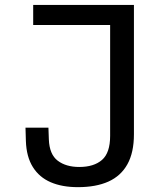

<svg xmlns="http://www.w3.org/2000/svg" viewBox="-20 -750 660 781"><path d="M177 -230.7 178.7 -183Q181 -122 214.7 -96.4Q248.3 -70.8 302.5 -70.8Q361.8 -70.8 394.9 -99.5Q428 -128.2 428 -197.5V-730H524.8V-204Q524.8 -129.5 498.2 -81.8Q471.7 -34.2 421 -11.4Q370.3 11.3 296.8 11.3Q232.8 11.3 186.3 -8.7Q139.8 -28.7 113.7 -70.4Q87.5 -112.2 85.3 -176L83.7 -230.7ZM485.7 -648.2H115V-730H485.7Z"/></svg>

Font: Monaspace Neon Var ExtraLight
Style: Regular
Weight: 200
Designer: Riley Cran and the Lettermatic Team
Version: Version 1.200 (Monaspace Neon Var)